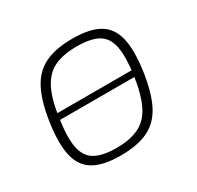

<svg xmlns="http://www.w3.org/2000/svg" viewBox="-116 -628 794 774"><g transform="rotate(-30 281.0 -241.0)"><path d="M83 -235V-264H479V-235ZM305 -494Q384 -494 428 -469Q472 -444 486 -388Q500 -332 487 -238Q474 -146 446 -91Q418 -36 368 -12Q318 12 240 12Q161 12 116.5 -13Q72 -38 58 -94Q44 -150 57 -243Q70 -335 98 -390Q126 -445 176 -469.5Q226 -494 305 -494ZM305 -458Q240 -458 199 -438Q158 -418 134 -370Q110 -322 99 -238Q87 -157 96.5 -110Q106 -63 141 -43Q176 -23 240 -23Q304 -23 345.5 -43.5Q387 -64 410.5 -112Q434 -160 446 -243Q457 -325 447.5 -372Q438 -419 403.5 -438.5Q369 -458 305 -458Z"/></g></svg>

Font: Exo 2 ExtraLight
Style: Italic
Weight: 250
Italic angle: -8°
Designer: Natanael Gama
Foundry: Natanael Gama
Version: Version 2.010